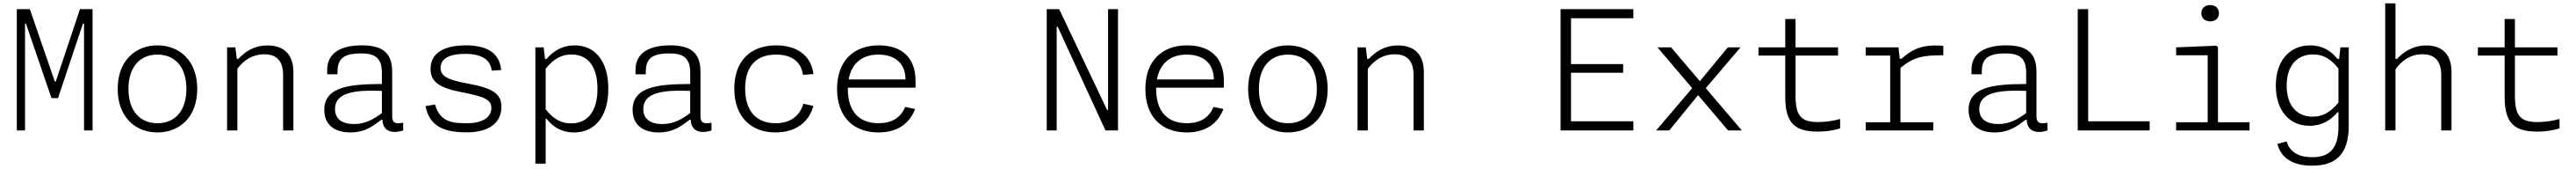

<svg xmlns="http://www.w3.org/2000/svg" viewBox="-20 -785 15540 1017"><path d="M81.5 -730V0H131V-643H136.5L290.5 -194.5H330L480.5 -643H487V0H538.5V-730H462.5L316.5 -294.5H310.5L160 -730Z M1170 -250C1170 -419.5 1063.5 -512 930 -512C797 -512 690 -419.5 690 -250C690 -80.5 797 12 930 12C1063.5 12 1170 -80.5 1170 -250ZM1104.5 -250C1104.5 -116 1034 -43.5 930 -43.5C826 -43.5 755 -116 755 -250C755 -384 826 -456.5 930 -456.5C1034 -456.5 1104.5 -384 1104.5 -250Z M1750 0V-351C1750 -464 1686 -511.5 1594.5 -511.5C1504 -511.5 1450.5 -465 1418 -430.5H1408.5L1400 -500H1350V0H1412V-371C1452 -424.5 1505.5 -458.5 1574.5 -458.5C1634 -458.5 1688 -433 1688 -333.5V0Z M2163 -512C2014.5 -512 1954 -451 1954 -365.5V-338H2016L2016.5 -362C2018 -446 2077 -462.5 2151 -463.5C2230.5 -464.5 2284 -447 2284 -347.5V-279.5C2085 -279 1936.5 -262 1936.5 -123.5C1936.5 -36 1996 12 2093.5 12C2185.5 12 2235.5 -31 2281 -64.5H2287C2288.5 -25.5 2307.5 9 2361.5 9C2376 9 2393.5 6.5 2412.5 0V-46.5C2362.5 -37 2346 -47 2346 -87V-353C2346 -473 2281 -512 2163 -512ZM2001 -129C2001 -214.5 2088 -239.5 2225.5 -239.5C2240.5 -239.5 2262.5 -239 2284 -238V-104.5C2232 -66.5 2184 -38.5 2115.5 -38.5C2043.5 -38.5 2001 -69 2001 -129Z M2791 -512C2640 -512 2577.5 -453.5 2577.5 -370C2577.5 -289.5 2635 -255 2768.5 -229.5C2904 -203.5 2944.5 -184.5 2944.5 -134.5C2944.5 -86.5 2902 -43.5 2797.5 -43.5C2719 -43.5 2634 -46 2605 -156L2547 -146.5C2571.5 -25 2657 11.5 2796 11.5C2937 11.5 3005 -51.5 3005 -141C3005 -220 2955.5 -254.5 2800.5 -282.5C2676.5 -305 2638 -328.5 2638 -376.5C2638 -435 2696.5 -461 2785.5 -461C2884 -461 2939 -427 2946.5 -360L3003.5 -363.5C2994 -467 2917.5 -512 2791 -512Z M3650 -250.5C3650 -416 3571.5 -512 3446.5 -512C3372.5 -512 3318.5 -478.5 3277 -430H3268L3260 -500H3210V200H3272V-70H3277.5C3316 -22 3367.5 12 3442.5 12C3565 12 3650 -79 3650 -250.5ZM3272 -127.5V-372C3324.5 -436 3372.5 -457 3427 -457C3528.5 -457 3584.5 -383.5 3584.5 -250.5C3584.5 -112.5 3524 -42.5 3425 -42.5C3370.5 -42.5 3321.5 -64 3272 -127.5Z M4023 -512C3874.5 -512 3814 -451 3814 -365.5V-338H3876L3876.5 -362C3878 -446 3937 -462.5 4011 -463.5C4090.5 -464.5 4144 -447 4144 -347.5V-279.5C3945 -279 3796.5 -262 3796.5 -123.5C3796.5 -36 3856 12 3953.5 12C4045.5 12 4095.5 -31 4141 -64.5H4147C4148.5 -25.5 4167.5 9 4221.5 9C4236 9 4253.5 6.5 4272.5 0V-46.5C4222.5 -37 4206 -47 4206 -87V-353C4206 -473 4141 -512 4023 -512ZM3861 -129C3861 -214.5 3948 -239.5 4085.5 -239.5C4100.5 -239.5 4122.5 -239 4144 -238V-104.5C4092 -66.5 4044 -38.5 3975.5 -38.5C3903.5 -38.5 3861 -69 3861 -129Z M4887 -147.5 4827 -161C4802.5 -79.5 4740 -43.5 4659 -43.5C4548.5 -43.5 4475.5 -111 4475.5 -252C4475.5 -384 4540 -456.5 4661.5 -456.5C4743.5 -456.5 4811 -425 4824.5 -334.5L4887.5 -339.5C4872.5 -457 4781.5 -512 4662.5 -512C4508.5 -512 4410 -419.5 4410 -252C4410 -77.5 4515.5 12 4659 12C4778 12 4860.5 -48 4887 -147.5Z M5030 -250C5030 -80.5 5130 12 5280 12C5399.5 12 5469.5 -46.5 5501 -129L5441 -141.5C5413.5 -74.5 5357.5 -43.5 5280 -43.5C5166 -43.5 5095 -111 5095 -250V-257.5H5503.5V-298C5503.5 -438.5 5421 -512 5281.5 -512C5126.5 -512 5030 -414.5 5030 -250ZM5100 -307C5117 -401.5 5178.5 -456.5 5279 -456.5C5371 -456.5 5442 -412 5443 -307Z M6649.5 0H6725V-730H6665V-123.5H6659L6370 -730H6295V0H6355V-624H6361Z M6890 -250C6890 -80.5 6990 12 7140 12C7259.5 12 7329.5 -46.5 7361 -129L7301 -141.5C7273.5 -74.5 7217.5 -43.5 7140 -43.5C7026 -43.5 6955 -111 6955 -250V-257.5H7363.5V-298C7363.5 -438.5 7281 -512 7141.5 -512C6986.5 -512 6890 -414.5 6890 -250ZM6960 -307C6977 -401.5 7038.5 -456.5 7139 -456.5C7231 -456.5 7302 -412 7303 -307Z M7990 -250C7990 -419.5 7883.5 -512 7750 -512C7617 -512 7510 -419.5 7510 -250C7510 -80.5 7617 12 7750 12C7883.5 12 7990 -80.5 7990 -250ZM7924.5 -250C7924.5 -116 7854 -43.5 7750 -43.5C7646 -43.5 7575 -116 7575 -250C7575 -384 7646 -456.5 7750 -456.5C7854 -456.5 7924.5 -384 7924.5 -250Z M8570 0V-351C8570 -464 8506 -511.5 8414.5 -511.5C8324 -511.5 8270.5 -465 8238 -430.5H8228.5L8220 -500H8170V0H8232V-371C8272 -424.5 8325.5 -458.5 8394.5 -458.5C8454 -458.5 8508 -433 8508 -333.5V0Z M9395 0H9834V-55H9458V-347H9772.5V-399.5H9458V-675H9834V-730H9395Z M9979.5 -500 10189 -254.5 9971.5 0H10050.5L10224.5 -212.5L10405.5 0H10488.5L10271 -254.5L10480.5 -500H10404L10235.5 -296.5L10061.5 -500Z M10950.5 7C10994 7 11042.5 0 11081.5 -12.5V-69C11043 -58.5 10999 -50.5 10950.5 -50.5C10849 -50.5 10812.5 -83.5 10812.5 -209.5V-450.5H11069V-500H10812.5V-670.5H10750.5V-500H10589V-450.5H10750.5V-201.5C10750.5 -40 10812.5 7.5 10950.5 7Z M11433.5 -500H11236V-450.5H11383.5V-49.5H11236V0H11643.5V-49.5H11445.5V-376.5C11526.5 -443 11581.5 -452.5 11704 -452.5V-508.5C11689.5 -510.5 11674 -511.5 11656.5 -511.5C11563 -511.5 11509.5 -482.5 11451 -431H11441Z M12083 -512C11934.5 -512 11874 -451 11874 -365.5V-338H11936L11936.5 -362C11938 -446 11997 -462.5 12071 -463.5C12150.5 -464.5 12204 -447 12204 -347.5V-279.5C12005 -279 11856.5 -262 11856.5 -123.5C11856.5 -36 11916 12 12013.5 12C12105.5 12 12155.5 -31 12201 -64.5H12207C12208.5 -25.5 12227.5 9 12281.5 9C12296 9 12313.5 6.5 12332.5 0V-46.5C12282.5 -37 12266 -47 12266 -87V-353C12266 -473 12201 -512 12083 -512ZM11921 -129C11921 -214.5 12008 -239.5 12145.5 -239.5C12160.5 -239.5 12182.5 -239 12204 -238V-104.5C12152 -66.5 12104 -38.5 12035.5 -38.5C11963.5 -38.5 11921 -69 11921 -129Z M12515 0H12949V-55H12578V-730H12515Z M13108.5 0H13551.5V-49.5H13361V-501L13351.5 -510L13108.5 -500V-452.5H13299V-49.5H13108.5ZM13314 -656.5C13345 -656.5 13367 -674.5 13367 -705.5C13367 -736.5 13345 -754.5 13314 -754.5C13283 -754.5 13261 -736.5 13261 -705.5C13261 -674.5 13283 -656.5 13314 -656.5Z M13710 -269.5C13710 -124 13788.5 -28 13913.5 -28C13987.5 -28 14041.5 -61.5 14083 -110H14088V-22C14088 123 14020 161 13929.5 161C13853 161 13795 134 13775.5 66L13720 81C13737.5 156.5 13801 212 13929.5 212C14068.5 212 14150 146.5 14150 -28V-500H14100L14092 -430H14082.5C14044 -478 13992.5 -512 13917.5 -512C13795 -512 13710 -421 13710 -269.5ZM13775.5 -269.5C13775.5 -387.5 13836 -457.5 13935 -457.5C13989.5 -457.5 14038.5 -436 14088 -372.5V-168C14035.5 -104 13987.5 -83 13933 -83C13831.5 -83 13775.5 -156.5 13775.5 -269.5Z M14432 0V-367.5C14471 -423 14524 -458.5 14594.5 -458.5C14654 -458.5 14708 -433 14708 -333.5V0H14770V-351C14770 -464 14707.5 -511.5 14618.5 -511.5C14530.5 -511.5 14473 -465 14441 -430.5H14432V-765H14370V0Z M15290.5 7C15334 7 15382.5 0 15421.5 -12.5V-69C15383 -58.5 15339 -50.5 15290.5 -50.5C15189 -50.5 15152.5 -83.5 15152.5 -209.5V-450.5H15409V-500H15152.5V-670.5H15090.5V-500H14929V-450.5H15090.5V-201.5C15090.5 -40 15152.5 7.5 15290.5 7Z"/></svg>

Font: Monaspace Neon ExtraLight
Style: Regular
Weight: 200
Designer: Riley Cran & the Lettermatic Team
Foundry: Lettermatic
Version: Version 1.200 (Monaspace Neon)